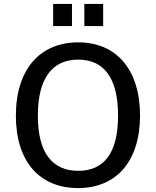

<svg xmlns="http://www.w3.org/2000/svg" viewBox="-20 -949 795 979"><path d="M347 -929H251V-816H347ZM506 -929H410V-816H506ZM378 10C573 10 694 -126 694 -360C694 -596 572 -733 379 -733C184 -733 61 -596 61 -359C61 -125 182 10 378 10ZM379 -78C251 -78 173 -164 173 -359C173 -556 251 -645 379 -645C506 -645 582 -557 582 -359C582 -164 507 -78 379 -78Z"/></svg>

Font: United Sans Medium
Style: Regular
Weight: 500
Designer: Pablo Impallari, Rodrigo Fuenzalida (Modified by Dan O. Williams)
Version: Version 1.000;PS 001.000;hotconv 1.0.88;makeotf.lib2.5.64775